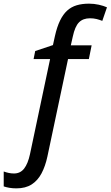

<svg xmlns="http://www.w3.org/2000/svg" viewBox="-132 -785 602 1045"><path d="M-43 240.2Q-63.5 240.2 -81.3 237.1Q-99.1 233.9 -111.8 229.5V148.4Q-98.1 153.3 -84.7 156.2Q-71.3 159.2 -55.7 159.2Q-21.5 159.2 -0.7 132.6Q20 106 31.2 54.2L140.6 -463.4H50.8L59.6 -507.3L156.2 -539.6L167 -588.9Q178.2 -638.7 194.6 -672.6Q210.9 -706.5 233.4 -727.1Q255.9 -747.6 285.4 -756.3Q314.9 -765.1 352.5 -765.1Q379.4 -765.1 405.8 -759.3Q432.1 -753.4 450.2 -745.1L424.8 -671.4Q410.2 -677.2 393.8 -681.4Q377.4 -685.5 357.9 -685.5Q319.8 -685.5 297.9 -663.3Q275.9 -641.1 264.2 -585.9L253.4 -538.1H366.7L351.6 -463.4H238.3L126 66.9Q114.7 119.6 94 158.7Q73.2 197.8 40 219Q6.8 240.2 -43 240.2Z"/></svg>

Font: Open Sans Medium
Style: Italic
Weight: 500
Italic angle: -12°
Designer: Monotype Design Team
Foundry: Monotype Imaging Inc.
Version: Version 3.000